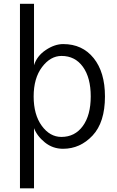

<svg xmlns="http://www.w3.org/2000/svg" viewBox="-20 -779 625 1028"><path d="M160.2 -262.7Q160.2 -165 203.6 -105.5Q247.1 -45.9 308.6 -45.9Q380.9 -45.9 423.3 -104Q465.8 -162.1 465.8 -262.7Q465.8 -363.3 423.8 -421.4Q381.8 -479.5 309.6 -479.5Q250 -479.5 205.1 -419.9Q160.2 -360.4 160.2 -262.7ZM86.9 229.5V-758.8H162.1V-429.7Q177.7 -479.5 225.1 -511.2Q272.5 -543 318.4 -543Q420.9 -543 481.4 -467.8Q542 -392.6 542 -262.7Q542 -124 475.6 -53.2Q409.2 17.6 317.4 17.6Q262.7 17.6 220.7 -16.1Q178.7 -49.8 162.1 -92.8V229.5Z"/></svg>

Font: Gothic A1
Style: Regular
Weight: 400
Designer: HanYang I&C Co.,Ltd.
Foundry: HanYang I&C Co.,Ltd.
Version: Version 2.50